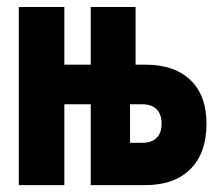

<svg xmlns="http://www.w3.org/2000/svg" viewBox="-20 -538 626 558"><path d="M351.1 0V-123H393.6Q420.9 -123 435.3 -137.5Q449.7 -151.9 449.7 -178.7Q449.7 -205.6 435.3 -220.2Q420.9 -234.9 393.6 -234.9H341.3V-350.1H402.3Q486.8 -350.1 533.4 -305.4Q580.1 -260.7 580.1 -178.7Q580.1 -93.3 533.4 -46.6Q486.8 0 402.3 0ZM34.7 0V-517.6H167V0ZM73.2 -234.9V-350.1H293.5V-234.9ZM243.7 0V-517.6H374V-307.6L357.9 -283.2V0Z"/></svg>

Font: Cascadia Code
Style: Regular
Weight: 400
Monospace: yes
Designer: Aaron Bell
Foundry: Saja Typeworks
Version: Version 2106.017